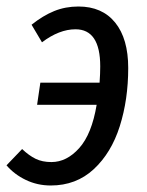

<svg xmlns="http://www.w3.org/2000/svg" viewBox="-35 -558 453 590"><path d="M359 -349Q359 -252 333 -170Q307 -88 253 -38Q199 12 121 12Q80 12 44.5 -5Q9 -22 -15 -50L33 -100Q54 -80 74.5 -70Q95 -60 123 -60Q170 -60 208.5 -103Q247 -146 262 -236H79L89 -304H271Q273 -332 273 -354Q273 -468 197 -468Q147 -468 94 -428L62 -482Q97 -510 131.5 -524Q166 -538 206 -538Q279 -538 319 -488.5Q359 -439 359 -349Z"/></svg>

Font: Fira Sans Extra Condensed
Style: Italic
Weight: 400
Width: 3
Italic angle: -8°
Designer: Carrois Corporate & Edenspiekermann AG
Foundry: Carrois Corporate GbR & Edenspiekermann AG
Version: Version 4.203